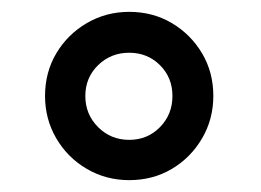

<svg xmlns="http://www.w3.org/2000/svg" viewBox="-20 -718 440 324"><path d="M198 -414Q159 -414 126.5 -433Q94 -452 75 -484.5Q56 -517 56 -556Q56 -596 75 -628Q94 -660 126.5 -679Q159 -698 198 -698Q238 -698 270 -679Q302 -660 321 -628Q340 -596 340 -556Q340 -517 321 -484.5Q302 -452 270 -433Q238 -414 198 -414ZM198 -482Q229 -482 250 -503.5Q271 -525 271 -556Q271 -587 250 -608Q229 -629 198 -629Q167 -629 145.5 -608Q124 -587 124 -556Q124 -525 145.5 -503.5Q167 -482 198 -482Z"/></svg>

Font: Archivo Narrow
Style: Bold
Weight: 700
Designer: Hector Gatti
Foundry: Omnibus-Type
Version: Version 3.002